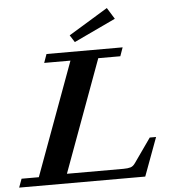

<svg xmlns="http://www.w3.org/2000/svg" viewBox="-74 -921 859 974"><g transform="rotate(-5 355.5 -434.5)"><path d="M329.6 -710.9 306.6 -747.1 506.3 -868.7 542 -811ZM-16.1 0 0 -43.9H87.9L299.3 -619.1H165.5L181.2 -663.1H568.8L553.2 -619.1H440.9L231.4 -48.8H519Q542 -48.8 555.7 -53Q569.3 -57.1 580.1 -73.2L666 -195.3H698.2L626 0Z"/></g></svg>

Font: Elstob 6pt
Style: Italic
Weight: 700
Italic angle: -20°
Designer: Peter S. Baker
Version: Version 1.015